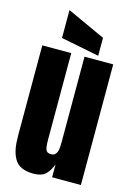

<svg xmlns="http://www.w3.org/2000/svg" viewBox="-143 -1046 785 1126"><g transform="rotate(15 249.5 -483.5)"><path d="M176.3 7.8Q133.3 7.8 104.5 -5.6Q75.7 -19 60.5 -46.1Q45.4 -73.2 39.3 -106.4Q33.2 -139.6 33.2 -187V-732.4H209V-207.5Q209 -161.6 216.3 -145.3Q223.6 -128.9 248 -128.9Q265.6 -128.9 275.1 -140.9Q284.7 -152.8 287.1 -169.9Q289.6 -187 289.6 -216.3V-732.4H463.9V0H289.1V-78.1Q271 -32.2 247.1 -12.2Q223.1 7.8 176.3 7.8ZM365.7 -867.2V-758.3L133.8 -804.2V-973.6Z"/></g></svg>

Font: Anton
Style: Regular
Weight: 400
Designer: Vernon Adams, Tural Alisoy
Foundry: Vernon Adams
Version: Version 2.300